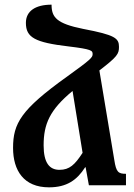

<svg xmlns="http://www.w3.org/2000/svg" viewBox="-20 -794 573 823"><path d="M190 9C266 9 310 -22 345 -77H347L361 0H520V-49C487 -49 478 -56 470 -108L406 -492C483 -551 490 -563 490 -593C490 -630 474 -644 337 -670C222 -693 201 -720 201 -774C131 -774 91 -746 91 -696C91 -633 130 -612 274 -595C374 -583 377 -577 377 -562C377 -548 371 -540 265 -464C70 -324 36 -265 36 -160C36 -63 82 9 190 9ZM167 -171C167 -262 193 -323 291 -404L334 -139C301 -88 278 -66 235 -66C192 -66 167 -96 167 -171Z"/></svg>

Font: Noto Serif Armenian Condensed
Style: Bold
Weight: 700
Width: 3
Designer: Monotype Design Team
Foundry: Monotype Imaging Inc.
Version: Version 2.008